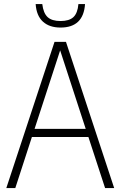

<svg xmlns="http://www.w3.org/2000/svg" viewBox="-20 -952 610 972"><path d="M12 0 256 -740H314L558 0H512L427.5 -258.5H141.5L57.5 0ZM155 -299.5H414L284.5 -697ZM286.5 -812.5Q230 -812.5 197.2 -842.5Q164.5 -872.5 160.5 -931.5H194Q199.5 -885.5 221 -865.5Q242.5 -845.5 286.5 -845.5Q330.5 -845.5 351.8 -865.5Q373 -885.5 377 -931.5H410.5Q402.5 -812.5 286.5 -812.5Z"/></svg>

Font: Encode Sans Cnd XLt
Style: Regular
Weight: 200
Width: 3
Designer: Multiple Designers
Foundry: Impallari Type
Version: Version 3.002; ttfautohint (v1.8.3) -l 8 -r 50 -G 200 -x 14 